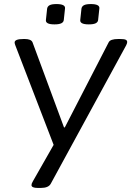

<svg xmlns="http://www.w3.org/2000/svg" viewBox="-20 -717 646 945"><path d="M166 208Q135 208 135 194Q135 190 136.5 186Q138 182 142 175L244 -4L55 -495Q54 -497 53 -501Q52 -505 52 -508Q52 -525 96 -525H102Q133 -525 140 -509L295 -90H299L515 -509Q523 -525 562 -525H571Q591 -525 598.5 -521.5Q606 -518 606 -510Q606 -504 601 -494L230 187Q219 208 181 208ZM417 -597Q372 -597 375 -619L381 -675Q383 -686 393.5 -691.5Q404 -697 427 -697Q472 -697 469 -675L463 -619Q462 -608 451 -602.5Q440 -597 417 -597ZM248 -597Q203 -597 206 -619L212 -675Q214 -686 224.5 -691.5Q235 -697 258 -697Q303 -697 300 -675L294 -619Q293 -608 282 -602.5Q271 -597 248 -597Z"/></svg>

Font: Asap Expanded Expanded Regular
Style: Italic
Weight: 400
Width: 7
Italic angle: -6°
Designer: Pablo Cosgaya
Foundry: Omnibus-Type
Version: Version 3.001; ttfautohint (v1.8.4.7-5d5b)